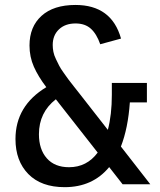

<svg xmlns="http://www.w3.org/2000/svg" viewBox="-20 -762 660 794"><path d="M442.5 -370V-419H587.5V-338.5H517Q509.5 -231.5 480 -156L601.5 0H487L431.5 -71Q363 12 247.5 12Q150.5 12 97.2 -42.2Q44 -96.5 44 -187Q44 -324.5 171.5 -401.5Q138 -445.5 120 -486.2Q102 -527 102 -574Q102 -651.5 151.8 -696.5Q201.5 -741.5 292 -741.5Q441.5 -741.5 480.5 -602.5L394.5 -579Q379.5 -622 355.5 -643.5Q331.5 -665 292.5 -665Q249.5 -665 223.8 -640.5Q198 -616 198 -576Q198 -562 200.8 -547.8Q203.5 -533.5 211.5 -517.2Q219.5 -501 224.8 -490.2Q230 -479.5 244 -460Q258 -440.5 263.2 -433.2Q268.5 -426 286.5 -403.2Q304.5 -380.5 308 -376L426 -225Q442.5 -287.5 442.5 -370ZM141 -207Q141 -144.5 173.5 -107.5Q206 -70.5 265.5 -70.5Q339 -70.5 384 -131L220 -340L211 -351.5Q141 -297 141 -207Z"/></svg>

Font: Monaspace Radon
Style: Regular
Weight: 400
Designer: Riley Cran & the Lettermatic Team
Foundry: Lettermatic
Version: Version 1.000 (Monaspace Radon)